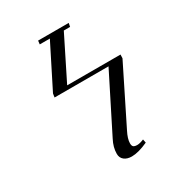

<svg xmlns="http://www.w3.org/2000/svg" viewBox="-207 -839 1094 1175"><g transform="rotate(-30 340.0 -251.5)"><path d="M150.9 -350.1 154.8 -376 306.2 -676.8H234.9L237.8 -702.1H454.1L449.2 -676.8H404.8L254.9 -376H631.8L630.9 -350.1L434.1 45.9Q410.2 92.3 410.2 124Q410.2 141.6 418.2 148.2Q426.3 154.8 444.8 154.8Q462.9 154.8 491.2 143.1L496.1 168Q427.7 199.2 380.9 199.2Q348.1 199.2 328.1 183.3Q308.1 167.5 308.1 139.2Q308.1 93.3 333 45.9L532.2 -350.1Z"/></g></svg>

Font: Dehuti
Style: Bold-Italic
Weight: 700
Version: Version 1.2